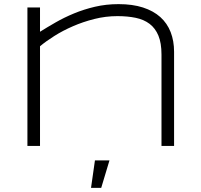

<svg xmlns="http://www.w3.org/2000/svg" viewBox="-20 -707 973 930"><path d="M762.2 0V-442.9Q762.2 -498.5 747.3 -534.4Q732.4 -570.3 704.8 -591.3Q677.2 -612.3 637.7 -620.6Q598.1 -628.9 548.8 -628.9Q491.7 -628.9 436.8 -615Q381.8 -601.1 333 -579.8Q284.2 -558.6 243.2 -532.7Q202.1 -506.8 173.8 -482.9V0H112.8V-670.9H173.8V-553.2Q208 -574.7 249.3 -598.4Q290.5 -622.1 338.1 -641.8Q385.7 -661.6 439.9 -674.3Q494.1 -687 554.2 -687Q622.1 -687 672.6 -670.7Q723.1 -654.3 756.6 -624.3Q790 -594.2 806.6 -551.5Q823.2 -508.8 823.2 -456.1V0ZM470.2 203.1H420.9L439.9 69.8H510.3Z"/></svg>

Font: Syncopate
Style: Regular
Weight: 400
Width: 7
Version: Version 001.001